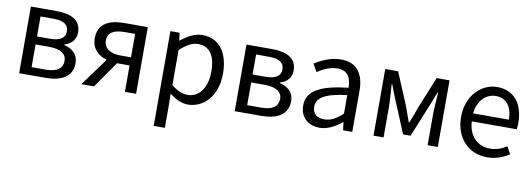

<svg xmlns="http://www.w3.org/2000/svg" viewBox="-60 -934 4269 1541"><g transform="rotate(10 2074.5 -164.0)"><path d="M92 0H309C435 0 524 -47 524 -156C524 -233 471 -271 410 -285V-290C466 -306 501 -345 501 -405C501 -504 420 -543 301 -543H92ZM182 -315V-478H291C375 -478 411 -448 411 -397C411 -346 376 -315 285 -315ZM182 -65V-250H293C386 -250 434 -216 434 -161C434 -100 390 -65 299 -65Z M954 -281H869C783 -281 732 -316 732 -380C732 -445 783 -472 869 -472H954ZM854 -543C732 -543 641 -502 641 -382C641 -297 695 -248 765 -227L599 0H702L852 -215H854H954V0H1045V-543Z M1229 229H1320V45L1318 -50C1367 -10 1419 13 1468 13C1593 13 1704 -94 1704 -280C1704 -447 1628 -557 1488 -557C1425 -557 1364 -521 1315 -481H1312L1304 -543H1229ZM1453 -63C1417 -63 1369 -78 1320 -120V-405C1373 -454 1420 -480 1466 -480C1569 -480 1609 -399 1609 -279C1609 -144 1543 -63 1453 -63Z M1849 0H2066C2192 0 2281 -47 2281 -156C2281 -233 2228 -271 2167 -285V-290C2223 -306 2258 -345 2258 -405C2258 -504 2177 -543 2058 -543H1849ZM1939 -315V-478H2048C2132 -478 2168 -448 2168 -397C2168 -346 2133 -315 2042 -315ZM1939 -65V-250H2050C2143 -250 2191 -216 2191 -161C2191 -100 2147 -65 2056 -65Z M2541 13C2608 13 2669 -22 2721 -65H2724L2732 0H2807V-334C2807 -468 2751 -557 2619 -557C2532 -557 2455 -518 2405 -486L2441 -423C2484 -452 2541 -481 2604 -481C2693 -481 2716 -414 2716 -344C2485 -318 2382 -259 2382 -141C2382 -43 2450 13 2541 13ZM2567 -60C2513 -60 2471 -85 2471 -147C2471 -217 2533 -262 2716 -284V-132C2663 -85 2620 -60 2567 -60Z M2980 0H3062V-245C3062 -293 3055 -376 3052 -432H3057C3072 -390 3090 -344 3107 -304L3212 -51H3273L3376 -304C3392 -344 3411 -389 3427 -432H3431C3427 -376 3421 -293 3421 -245V0H3504V-543H3399L3295 -288C3280 -242 3262 -199 3245 -155H3240C3225 -199 3208 -242 3192 -288L3085 -543H2980Z M3906 13C3980 13 4038 -12 4086 -43L4053 -103C4013 -76 3970 -60 3917 -60C3814 -60 3743 -134 3737 -250H4103C4105 -263 4107 -282 4107 -302C4107 -457 4029 -557 3891 -557C3765 -557 3646 -447 3646 -271C3646 -92 3762 13 3906 13ZM3736 -315C3747 -422 3815 -484 3892 -484C3977 -484 4027 -425 4027 -315Z"/></g></svg>

Font: Noto Sans Japanese Regular
Style: Regular
Weight: 400
Designer: Ryoko NISHIZUKA (kana & ideographs); Paul D. Hunt (Latin, Greek & Cyrillic); Wenlong ZHANG (bopomofo); Sandoll Communica
Foundry: Adobe Systems Incorporated
Version: Version 1.000;PS 1;hotconv 1.0.78;makeotf.lib2.5.61930